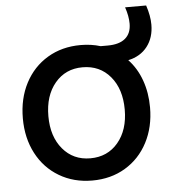

<svg xmlns="http://www.w3.org/2000/svg" viewBox="-52 -749 716 809"><g transform="rotate(-5 306.5 -344.5)"><path d="M37 -273Q37 -357 71 -422Q105 -487 166 -523.5Q227 -560 306 -560Q351 -560 390 -548H420Q469 -548 494.5 -569.5Q520 -591 520 -632Q520 -664 507 -702H596Q611 -657 611 -620Q611 -565 582 -527.5Q553 -490 501 -479Q537 -441 556 -388Q575 -335 575 -273Q575 -190 541 -125Q507 -60 446 -23.5Q385 13 306 13Q228 13 166.5 -23.5Q105 -60 71 -125Q37 -190 37 -273ZM306 -81Q379 -81 423.5 -134Q468 -187 468 -273Q468 -360 423.5 -413Q379 -466 306 -466Q234 -466 189.5 -413Q145 -360 145 -273Q145 -187 189.5 -134Q234 -81 306 -81Z"/></g></svg>

Font: Application Medium
Style: Regular
Weight: 500
Designer: Wei Huang
Foundry: Wei Huang
Version: Version 0.012